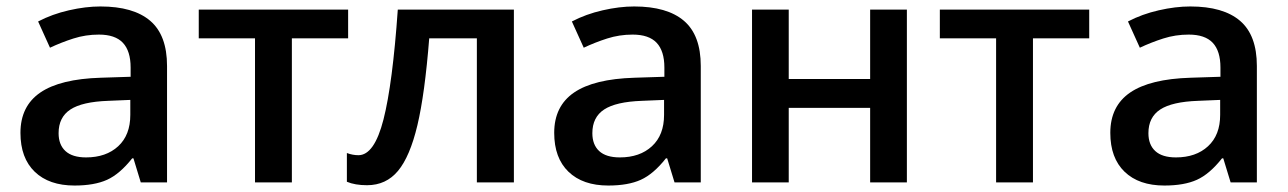

<svg xmlns="http://www.w3.org/2000/svg" viewBox="-20 -570 4026 600"><path d="M43.9 0ZM419.9 0 397 -75.2H393.1Q354 -25.9 314.5 -8.1Q274.9 9.8 212.9 9.8Q133.3 9.8 88.6 -33.2Q43.9 -76.2 43.9 -154.8Q43.9 -238.3 106 -280.8Q168 -323.2 294.9 -327.1L388.2 -330.1V-358.9Q388.2 -410.6 364 -436.3Q339.8 -461.9 289.1 -461.9Q247.6 -461.9 209.5 -449.7Q171.4 -437.5 136.2 -420.9L99.1 -502.9Q143.1 -525.9 195.3 -537.8Q247.6 -549.8 293.9 -549.8Q397 -549.8 449.5 -504.9Q502 -460 502 -363.8V0ZM249 -78.1Q311.5 -78.1 349.4 -113Q387.2 -147.9 387.2 -210.9V-257.8L317.9 -254.9Q236.8 -252 200 -227.8Q163.1 -203.6 163.1 -153.8Q163.1 -117.7 184.6 -97.9Q206.1 -78.1 249 -78.1Z M1067.9 -540V-450.2H892.1V0H776.9V-450.2H601.1V-540Z M1585.9 0H1470.2V-450.2H1321.3Q1307.6 -276.4 1284.4 -178.7Q1261.2 -81.1 1223.9 -36.1Q1186.5 8.8 1127 8.8Q1089.4 8.8 1064 -2V-91.8Q1082 -85 1100.1 -85Q1149.9 -85 1178.5 -197Q1207 -309.1 1223.1 -540H1585.9Z M1711.9 0ZM2087.9 0 2064.9 -75.2H2061Q2022 -25.9 1982.4 -8.1Q1942.9 9.8 1880.9 9.8Q1801.3 9.8 1756.6 -33.2Q1711.9 -76.2 1711.9 -154.8Q1711.9 -238.3 1773.9 -280.8Q1835.9 -323.2 1962.9 -327.1L2056.2 -330.1V-358.9Q2056.2 -410.6 2032 -436.3Q2007.8 -461.9 1957 -461.9Q1915.5 -461.9 1877.4 -449.7Q1839.4 -437.5 1804.2 -420.9L1767.1 -502.9Q1811 -525.9 1863.3 -537.8Q1915.5 -549.8 1961.9 -549.8Q2064.9 -549.8 2117.4 -504.9Q2169.9 -460 2169.9 -363.8V0ZM1917 -78.1Q1979.5 -78.1 2017.3 -113Q2055.2 -147.9 2055.2 -210.9V-257.8L1985.8 -254.9Q1904.8 -252 1867.9 -227.8Q1831.1 -203.6 1831.1 -153.8Q1831.1 -117.7 1852.5 -97.9Q1874 -78.1 1917 -78.1Z M2444.8 -540V-323.2H2699.2V-540H2814V0H2699.2V-232.9H2444.8V0H2330.1V-540Z M3383.8 -540V-450.2H3208V0H3092.8V-450.2H2917V-540Z M3449.7 0ZM3825.7 0 3802.7 -75.2H3798.8Q3759.8 -25.9 3720.2 -8.1Q3680.7 9.8 3618.7 9.8Q3539.1 9.8 3494.4 -33.2Q3449.7 -76.2 3449.7 -154.8Q3449.7 -238.3 3511.7 -280.8Q3573.7 -323.2 3700.7 -327.1L3793.9 -330.1V-358.9Q3793.9 -410.6 3769.8 -436.3Q3745.6 -461.9 3694.8 -461.9Q3653.3 -461.9 3615.2 -449.7Q3577.1 -437.5 3542 -420.9L3504.9 -502.9Q3548.8 -525.9 3601.1 -537.8Q3653.3 -549.8 3699.7 -549.8Q3802.7 -549.8 3855.2 -504.9Q3907.7 -460 3907.7 -363.8V0ZM3654.8 -78.1Q3717.3 -78.1 3755.1 -113Q3793 -147.9 3793 -210.9V-257.8L3723.6 -254.9Q3642.6 -252 3605.7 -227.8Q3568.8 -203.6 3568.8 -153.8Q3568.8 -117.7 3590.3 -97.9Q3611.8 -78.1 3654.8 -78.1Z"/></svg>

Font: Open Sans Semibold
Style: Regular
Weight: 600
Foundry: Ascender Corporation
Version: Version 1.10; ttfautohint (v1.5.65-e2d9)